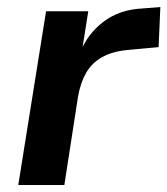

<svg xmlns="http://www.w3.org/2000/svg" viewBox="-20 -526 476 546"><path d="M32 0 111 -494H231L212 -374H207Q228 -429 274 -464Q320 -499 386 -502L436 -506L431 -392L344 -384Q300 -380 270.5 -363.5Q241 -347 225 -319Q209 -291 202 -252L163 0Z"/></svg>

Font: Nunito Sans 10pt
Style: Bold Italic
Weight: 700
Italic angle: -9°
Designer: Vernon Adams
Foundry: Vernon Adams
Version: Version 3.101;gftools[0.9.27]